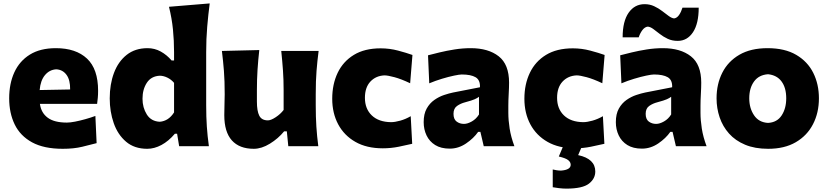

<svg xmlns="http://www.w3.org/2000/svg" viewBox="-20 -871 4933 1144"><path d="M354 15.6Q241.7 15.6 171.1 -22.9Q100.6 -61.5 67.6 -129.4Q34.7 -197.3 34.7 -285.2Q34.7 -372.6 65.4 -439.9Q96.2 -507.3 158 -545.7Q219.7 -584 313 -584Q432.1 -584 498.3 -522Q564.5 -460 564.5 -330.1Q564.5 -306.2 562.7 -288.1Q561 -270 558.6 -252H217.8Q225.1 -198.7 264.2 -169.7Q303.2 -140.6 378.4 -140.6Q397.9 -140.6 427 -146.2Q456.1 -151.9 488.3 -160.9Q520.5 -169.9 548.3 -180.2L555.7 -18.1Q520 -8.8 470.2 3.4Q420.4 15.6 354 15.6ZM397.9 -337.9Q398.9 -394.5 376.2 -425.3Q353.5 -456.1 314.9 -458Q274.9 -455.6 248 -423.6Q221.2 -391.6 216.3 -334.5Z M857.4 15.6Q780.8 15.6 731.2 -26.6Q681.6 -68.8 657.7 -137.2Q633.8 -205.6 633.8 -284.7Q633.8 -369.1 659.2 -436.8Q684.6 -504.4 734.9 -544.2Q785.2 -584 859.4 -584Q901.4 -584 937.7 -564Q974.1 -543.9 1002.4 -510.7H1017.1V-560.5Q1017.1 -629.4 1010.5 -695.8Q1003.9 -762.2 986.8 -830.6L1229.5 -850.6Q1220.7 -783.7 1214.6 -711.4Q1208.5 -639.2 1208.5 -560.5V-244.6Q1208.5 -173.8 1212.4 -116.9Q1216.3 -60.1 1224.6 0H1047.4L1035.2 -74.2H1022Q984.4 -29.8 941.9 -7.1Q899.4 15.6 857.4 15.6ZM932.1 -145.5Q984.4 -149.9 1017.1 -201.2V-377.4Q1000 -397.5 977.5 -408.4Q955.1 -419.4 932.6 -419.9Q880.9 -417.5 855 -377.9Q829.1 -338.4 829.1 -282.7Q829.1 -230 854.7 -189Q880.4 -147.9 932.1 -145.5Z M1492.2 15.6Q1406.7 15.6 1361.6 -34.4Q1316.4 -84.5 1316.4 -185.1Q1316.4 -222.7 1317.6 -250.7Q1318.8 -278.8 1318.8 -309.6Q1318.8 -390.1 1314.2 -448.5Q1309.6 -506.8 1302.2 -567.4L1524.9 -572.8Q1518.1 -512.7 1514.4 -454.6Q1510.7 -396.5 1510.7 -334V-266.1Q1510.7 -209.5 1524.9 -181.6Q1539.1 -153.8 1576.2 -153.8Q1594.2 -153.8 1622.8 -172.6Q1651.4 -191.4 1669.9 -215.8V-334Q1669.9 -396.5 1666 -451.7Q1662.1 -506.8 1655.8 -567.4H1878.4Q1870.6 -506.8 1866 -448.5Q1861.3 -390.1 1861.3 -309.6V-244.6Q1861.3 -173.8 1865 -116.9Q1868.7 -60.1 1876.5 0H1697.8L1689 -88.4H1672.9Q1637.7 -45.4 1588.1 -14.9Q1538.6 15.6 1492.2 15.6Z M2260.7 12.7Q2165 12.7 2097.9 -25.4Q2030.8 -63.5 1995.1 -130.1Q1959.5 -196.8 1959.5 -282.7Q1959.5 -369.1 1991.9 -437Q2024.4 -504.9 2088.4 -543.9Q2152.3 -583 2248 -583Q2301.3 -583 2351.6 -569.6Q2401.9 -556.2 2437.5 -543.5L2423.8 -375Q2370.1 -400.4 2330.3 -411.1Q2290.5 -421.9 2270.5 -421.9Q2218.8 -419.4 2186.5 -384.5Q2154.3 -349.6 2154.3 -288.1Q2154.3 -222.7 2195.3 -183.3Q2236.3 -144 2310.1 -143.1Q2333 -143.1 2365 -152.1Q2397 -161.1 2427.2 -178.7L2436 -14.2Q2402.8 -6.3 2356 3.2Q2309.1 12.7 2260.7 12.7Z M2659.7 14.6Q2607.4 14.6 2573 -6.8Q2538.6 -28.3 2521.5 -64.2Q2504.4 -100.1 2504.4 -143.1Q2504.4 -191.9 2522.2 -223.9Q2540 -255.9 2567.9 -275.4Q2595.7 -294.9 2625.7 -304.9Q2655.8 -314.9 2679.7 -319.8L2839.8 -351.1Q2841.8 -394.5 2813.5 -410.9Q2785.2 -427.2 2731.4 -427.2Q2717.8 -427.2 2685.3 -420.4Q2652.8 -413.6 2613 -401.6Q2573.2 -389.6 2537.6 -374.5L2530.3 -541.5Q2558.1 -548.8 2599.4 -558.8Q2640.6 -568.8 2688.7 -576.4Q2736.8 -584 2784.7 -584Q2889.6 -584 2951.4 -535.6Q3013.2 -487.3 3013.2 -378.4Q3013.2 -350.6 3011 -310.8Q3008.8 -271 3008.8 -240.2V-198.7Q3008.8 -154.8 3016.6 -105Q3024.4 -55.2 3044.9 0H2862.3L2842.3 -85.4H2829.1Q2802.2 -46.9 2756.8 -16.1Q2711.4 14.6 2659.7 14.6ZM2744.6 -132.8Q2765.6 -132.8 2791.5 -147.5Q2817.4 -162.1 2834 -189V-294.4Q2824.7 -287.1 2808.6 -279.8Q2792.5 -272.5 2752 -261.7Q2725.1 -254.9 2703.6 -240Q2682.1 -225.1 2682.1 -192.9Q2682.1 -160.6 2700.7 -146.7Q2719.2 -132.8 2744.6 -132.8Z M3405.8 12.7Q3310.1 12.7 3242.9 -25.4Q3175.8 -63.5 3140.1 -130.1Q3104.5 -196.8 3104.5 -282.7Q3104.5 -369.1 3137 -437Q3169.4 -504.9 3233.4 -543.9Q3297.4 -583 3393.1 -583Q3446.3 -583 3496.6 -569.6Q3546.9 -556.2 3582.5 -543.5L3568.8 -375Q3515.1 -400.4 3475.3 -411.1Q3435.5 -421.9 3415.5 -421.9Q3363.8 -419.4 3331.5 -384.5Q3299.3 -349.6 3299.3 -288.1Q3299.3 -222.7 3340.3 -183.3Q3381.3 -144 3455.1 -143.1Q3478 -143.1 3510 -152.1Q3542 -161.1 3572.3 -178.7L3581.1 -14.2Q3547.9 -6.3 3501 3.2Q3454.1 12.7 3405.8 12.7ZM3354 252.9Q3334.5 252.9 3310.3 250Q3286.1 247.1 3273.4 244.6V138.7Q3281.7 141.1 3295.9 143.3Q3310.1 145.5 3322.8 145.5Q3380.4 141.1 3380.4 110.8Q3380.4 95.2 3365.7 83.3Q3351.1 71.3 3309.6 61.5L3349.6 -33.2H3447.8V0L3424.8 53.2Q3526.9 75.2 3526.9 150.9Q3526.9 193.8 3488.8 223.4Q3450.7 252.9 3354 252.9Z M3804.7 14.6Q3752.4 14.6 3718 -6.8Q3683.6 -28.3 3666.5 -64.2Q3649.4 -100.1 3649.4 -143.1Q3649.4 -191.9 3667.2 -223.9Q3685.1 -255.9 3712.9 -275.4Q3740.7 -294.9 3770.8 -304.9Q3800.8 -314.9 3824.7 -319.8L3984.9 -351.1Q3986.8 -394.5 3958.5 -410.9Q3930.2 -427.2 3876.5 -427.2Q3862.8 -427.2 3830.3 -420.4Q3797.9 -413.6 3758.1 -401.6Q3718.3 -389.6 3682.6 -374.5L3675.3 -541.5Q3703.1 -548.8 3744.4 -558.8Q3785.6 -568.8 3833.7 -576.4Q3881.8 -584 3929.7 -584Q4034.7 -584 4096.4 -535.6Q4158.2 -487.3 4158.2 -378.4Q4158.2 -350.6 4156 -310.8Q4153.8 -271 4153.8 -240.2V-198.7Q4153.8 -154.8 4161.6 -105Q4169.4 -55.2 4189.9 0H4007.3L3987.3 -85.4H3974.1Q3947.3 -46.9 3901.9 -16.1Q3856.4 14.6 3804.7 14.6ZM3889.6 -132.8Q3910.6 -132.8 3936.5 -147.5Q3962.4 -162.1 3979 -189V-294.4Q3969.7 -287.1 3953.6 -279.8Q3937.5 -272.5 3897 -261.7Q3870.1 -254.9 3848.6 -240Q3827.1 -225.1 3827.1 -192.9Q3827.1 -160.6 3845.7 -146.7Q3864.3 -132.8 3889.6 -132.8ZM4018.1 -627.4Q3984.9 -627.4 3958.7 -639.6Q3932.6 -651.9 3911.4 -668.5Q3890.1 -685.1 3872.8 -698Q3855.5 -710.9 3839.8 -712.4Q3821.8 -710.4 3807.6 -691.7Q3793.5 -672.9 3785.6 -648.4H3689.9Q3689.9 -744.1 3725.6 -795.2Q3761.2 -846.2 3820.8 -846.2Q3851.6 -846.2 3877.7 -834Q3903.8 -821.8 3925.3 -805.2Q3946.8 -788.6 3964.6 -775.6Q3982.4 -762.7 3996.6 -761.2Q4013.7 -763.7 4026.1 -781.7Q4038.6 -799.8 4046.4 -825.2H4143.1Q4143.1 -730 4108.9 -678.7Q4074.7 -627.4 4018.1 -627.4Z M4557.1 15.6Q4477.5 15.6 4419.4 -8.8Q4361.3 -33.2 4323.7 -75.4Q4286.1 -117.7 4267.8 -171.9Q4249.5 -226.1 4249.5 -285.2Q4249.5 -370.1 4283.7 -437.7Q4317.9 -505.4 4385.5 -544.7Q4453.1 -584 4553.2 -584Q4656.2 -584 4724.1 -544.2Q4792 -504.4 4825.7 -436.8Q4859.4 -369.1 4859.4 -285.2Q4859.4 -199.2 4824.2 -131.1Q4789.1 -63 4721.7 -23.7Q4654.3 15.6 4557.1 15.6ZM4556.2 -138.7Q4609.9 -141.6 4637.2 -183.1Q4664.6 -224.6 4664.6 -285.2Q4664.6 -348.1 4636.7 -385.7Q4608.9 -423.3 4556.2 -428.7Q4501.5 -424.8 4472.9 -385.5Q4444.3 -346.2 4444.3 -285.2Q4444.3 -226.6 4472.9 -184.1Q4501.5 -141.6 4556.2 -138.7Z"/></svg>

Font: Pinar-FD ExtraBold
Style: Regular
Weight: 800
Designer: Amin Abedi
Version: Version 3.000